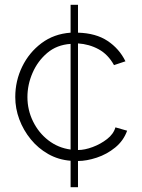

<svg xmlns="http://www.w3.org/2000/svg" viewBox="-20 -665 594 805"><path d="M276 120V9Q225 5 182.5 -19Q140 -43 109 -81Q78 -119 61 -164.5Q44 -210 44 -258Q44 -326 73 -385.5Q102 -445 154 -484Q206 -523 276 -528V-645H307V-528Q382 -526 431 -493.5Q480 -461 506 -408L458 -392Q433 -437 393.5 -458.5Q354 -480 307 -483V-36Q335 -36 368.5 -48.5Q402 -61 429 -82Q456 -103 464 -131L513 -117Q498 -75 463 -46.5Q428 -18 385.5 -4Q343 10 307 10V120ZM95 -258Q95 -204 118.5 -156Q142 -108 183 -76.5Q224 -45 276 -38V-481Q218 -477 178 -443Q138 -409 116.5 -359.5Q95 -310 95 -258Z"/></svg>

Font: Raleway Light
Style: Regular
Weight: 300
Designer: Matt McInerney, Pablo Impallari, Rodrigo Fuenzalida
Foundry: Matt McInerney, Pablo Impallari, Rodrigo Fuenzalida
Version: Version 4.026